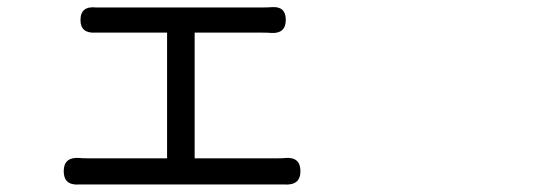

<svg xmlns="http://www.w3.org/2000/svg" viewBox="-20 -518 1540 537"><path d="M775.4 -2Q765.6 -2 755.9 -2H491.2H226.6Q213.9 -2 201.2 -2Q158.2 1 158.2 -39.1Q158.2 -79.1 201.2 -76.2Q210 -75.2 226.6 -75.2H447.3V-426.8H271.5Q259.8 -426.8 248 -426.8Q205.1 -423.8 205.1 -461.9Q205.1 -502 249 -497.1Q260.7 -497.1 271.5 -497.1H710.9Q730.5 -497.1 740.2 -498Q779.3 -501 779.3 -462.4Q779.3 -423.8 739.3 -425.8Q729.5 -426.8 710.9 -426.8H524.4V-75.2H755.9Q771.5 -75.2 779.3 -76.2Q820.3 -79.1 820.3 -39.1Q820.3 1 775.4 -2Z"/></svg>

Font: Bpmf GenSen Rounded R
Style: R
Weight: 400
Foundry: But Ko
Version: Version 1.320